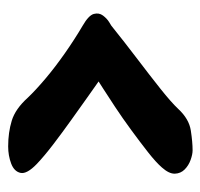

<svg xmlns="http://www.w3.org/2000/svg" viewBox="-31 -472 503 482"><g transform="rotate(-90 221.0 -231.5)"><path d="M397 -204Q356 -171 314.5 -139.5Q273 -108 239 -81Q205 -54 188 -36Q163 -9 134 -4.5Q105 0 84 0Q74 0 60 -5Q46 -10 36 -20Q26 -30 25.5 -44.5Q25 -59 41 -77Q54 -92 79.5 -112Q105 -132 135 -154Q165 -176 193 -194.5Q221 -213 239 -224.5Q257 -236 257 -236Q244 -245 218 -263.5Q192 -282 160.5 -304.5Q129 -327 99.5 -349.5Q70 -372 50 -391Q24 -416 27.5 -432Q31 -448 51 -455.5Q71 -463 94 -463Q129 -463 158.5 -454Q188 -445 216 -414Q235 -394 264 -369.5Q293 -345 328 -320.5Q363 -296 397 -276Q423 -261 426.5 -248Q430 -235 422.5 -225Q415 -215 406 -209.5Q397 -204 397 -204Z"/></g></svg>

Font: Nerko One
Style: Regular
Weight: 400
Designer: Nermin Kahrimanovic
Foundry: Nermin Kahrimanovic
Version: Version 1.101